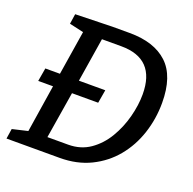

<svg xmlns="http://www.w3.org/2000/svg" viewBox="-124 -826 956 951"><g transform="rotate(20 354.0 -350.0)"><path d="M57 -322 69 -392H146L183 -625L108 -642L116 -695L311 -700H402Q531 -700 601 -635Q671 -570 671 -429Q671 -345 645.5 -267.5Q620 -190 570.5 -130Q521 -70 449.5 -35Q378 0 287 0H7L15 -53L96 -72L135 -322ZM304 -76Q370 -76 419 -110Q468 -144 500.5 -198.5Q533 -253 549.5 -316Q566 -379 566 -436Q566 -624 385 -624H283L246 -392H385L373 -322H235L195 -76Z"/></g></svg>

Font: Bitter Medium
Style: Italic
Weight: 500
Italic angle: -9°
Designer: Sol Matas, and Bitter project Authors
Foundry: Sol Matas
Version: Version 2.001